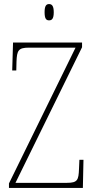

<svg xmlns="http://www.w3.org/2000/svg" viewBox="-20 -923 463 943"><path d="M221 -823C235 -823 244 -831 244 -863C244 -894 235 -903 221 -903C207 -903 199 -894 199 -863C199 -831 207 -823 221 -823ZM24 0H387L390 -138H370L368 -93C366 -39 361 -25 309 -25H56L383 -691V-714H44L40 -577H60L61 -620C63 -675 70 -689 122 -689H351L24 -22Z"/></svg>

Font: Noto Serif Hebrew Condensed Thin
Style: Regular
Weight: 100
Width: 3
Designer: Monotype Design Team
Foundry: Monotype Imaging Inc.
Version: Version 2.004